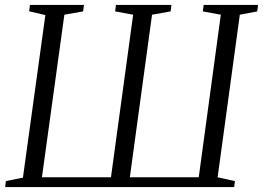

<svg xmlns="http://www.w3.org/2000/svg" viewBox="-20 -763 1072 783"><path d="M1 0 4 -24.5 73.5 -38.5 165 -701.5 99 -717 102 -743H322.5L319 -716.5L242.5 -703L151 -40H432.5L523 -703L449.5 -716.5L453 -743H679L676 -716.5L600 -703L509.5 -40H790.5L880.5 -703L807 -716.5L810.5 -743H1032.5L1029 -716.5L958 -703L867.5 -40L938 -24.5L935 0Z"/></svg>

Font: Merriweather 96pt Light
Style: Italic
Weight: 300
Italic angle: -7.8°
Version: Version 2.101